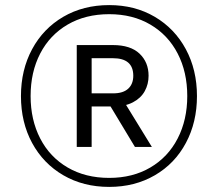

<svg xmlns="http://www.w3.org/2000/svg" viewBox="-20 -727 856 754"><path d="M62.3 -349.8Q62.3 -452.5 106.1 -533.8Q149.8 -615 228.5 -661Q307.3 -707 408.8 -707Q509.5 -707 587.8 -661Q666 -615 709.8 -533.8Q753.5 -452.5 753.5 -349.8Q753.5 -247 710.1 -165.8Q666.8 -84.5 588.2 -38.8Q509.5 7 408.8 7Q307.3 7 228.7 -38.8Q150.1 -84.5 106.2 -165.4Q62.3 -246.3 62.3 -349.8ZM715.4 -349.8Q715.4 -444 677.7 -516.8Q640.1 -589.5 570.6 -630.4Q501.1 -671.3 408.8 -671.3Q315.5 -671.3 245.5 -630.4Q175.5 -589.5 137.9 -516.8Q100.2 -444 100.2 -349.8Q100.2 -256.3 137.9 -183.2Q175.5 -110.2 245.5 -69.3Q315.5 -28.4 408.8 -28.4Q501.1 -28.4 570.6 -69.3Q640.1 -110.2 677.7 -183.2Q715.4 -256.3 715.4 -349.8ZM395.9 -339.2H460.2L576.4 -150H509.9ZM281.4 -550H423.5Q492.5 -550 528 -516.3Q563.5 -482.5 563.5 -429.5Q563.5 -396.5 548.5 -369.2Q533.5 -341.8 502.2 -325.3Q471 -308.8 424.5 -308.8H339.9V-150H281.4ZM503.4 -429.5Q503.4 -498.4 423.5 -498.4H339.9V-360.4H424.5Q463.6 -360.4 483.5 -378.8Q503.4 -397.2 503.4 -429.5Z"/></svg>

Font: AF Albert Sans Medium
Style: Regular
Weight: 500
Designer: Andreas Rasmussen
Foundry: a.Foundry
Version: Version 1.300;Glyphs 3.2 (3231)